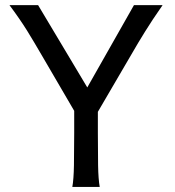

<svg xmlns="http://www.w3.org/2000/svg" viewBox="-20 -733 685 753"><path d="M129.4 -712.9 322.3 -390.1 505.4 -712.9H617.7Q596.2 -682.1 579.6 -657Q563 -631.8 549.1 -609.4Q535.2 -586.9 522.2 -565.4Q509.3 -543.9 495.6 -520L363.8 -294.4V-212.4Q363.8 -140.1 364.7 -84.7Q365.7 -29.3 371.1 0H263.7Q269 -29.3 270 -84.7Q271 -140.1 271 -212.4V-298.3L141.6 -520Q127.4 -543.9 114 -566.9Q100.6 -589.8 85.9 -613.3Q71.3 -636.7 54.4 -661.1Q37.6 -685.5 17.1 -712.9Z"/></svg>

Font: Andika Phon
Style: Regular
Weight: 400
Designer: Victor Gaultney, Annie Olsen, Julie Remington, Don Collingsworth, Eric Hays, Becca Hirsbrunner
Foundry: SIL International
Version: Version 5.000